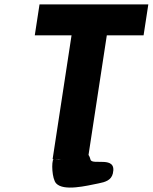

<svg xmlns="http://www.w3.org/2000/svg" viewBox="-20 -723 692 870"><path d="M257.6 -1.1C249 -0.1 240.3 -0.1 231.7 -1.6ZM137.6 -562.9H304.2L218.4 -1.9L222.3 -1.8C212.7 9.2 214.9 87 234.5 108C268.7 144.6 371.8 119 426.5 108C457.4 102 484.1 93.7 491.4 63C511.2 -21 396.8 28.7 390 0C387.8 -9.2 384.8 -16 381.1 -20.9L464 -562.9H630.6L652.1 -703.1H159.1Z"/></svg>

Font: Sztylet
Style: BdObl
Weight: 700
Foundry: Cannot Into Space Fonts, PlusOne Fonts
Version: Version 0.12